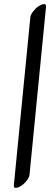

<svg xmlns="http://www.w3.org/2000/svg" viewBox="-20 -778 243 930"><path d="M186 -757Q204 -762 203 -746L123 68Q122 80 110 96Q98 112 85 120.5Q72 129 64 131Q46 136 47 120L127 -695Q128 -706 140 -722Q152 -738 165 -746.5Q178 -755 186 -757Z"/></svg>

Font: Kavivanar
Style: Regular
Weight: 400
Designer: Tharique Azeez
Foundry: Tharique Azeez
Version: Version 1.88